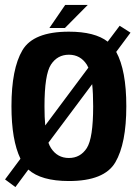

<svg xmlns="http://www.w3.org/2000/svg" viewBox="-24 -730 561 779"><path d="M-3.5 -2 59 -86Q22.5 -161.5 22.5 -299Q22.5 -451 67 -526.2Q111.5 -601.5 255.5 -601.5Q361 -601.5 413 -561L461.5 -625.5L505.5 -597.5L447.5 -519.5Q488.5 -444.5 488.5 -299Q488.5 -147.5 444 -71.5Q399.5 4.5 255.5 4.5Q143 4.5 91 -42L38.5 29ZM255.5 -89Q302 -89 328 -129Q354 -169 354 -298.5Q354 -351 350 -388.5L172.5 -151Q177 -138 183 -129Q209 -89 255.5 -89ZM159.5 -221 334.5 -455.5Q331.5 -462.5 328 -468Q302 -508 255.5 -508Q209 -508 182.8 -468Q156.5 -428 156.5 -298.5Q156.5 -254.5 159.5 -221ZM176.5 -616.5 240.5 -710H332L239.5 -616.5Z"/></svg>

Font: Anybody SemiBold
Style: Regular
Weight: 600
Designer: Tyler Finck
Foundry: Etcetera Type Company
Version: Version 1.010; ttfautohint (v1.8.3) -l 8 -r 50 -G 200 -x 14 